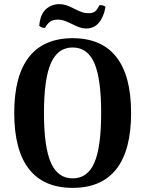

<svg xmlns="http://www.w3.org/2000/svg" viewBox="-20 -896 704 930"><path d="M49 -349Q49 -529 120.5 -620Q192 -711 332 -711Q472 -711 543.5 -620Q615 -529 615 -349Q615 -168 543.5 -77Q472 14 332 14Q192 14 120.5 -77Q49 -168 49 -349ZM470 -349Q470 -515 437 -590.5Q404 -666 332 -666Q260 -666 226.5 -590Q193 -514 193 -349Q193 -184 226.5 -108Q260 -32 332 -32Q404 -32 437 -107.5Q470 -183 470 -349ZM398 -758Q381 -758 365 -763.5Q349 -769 328 -780Q307 -790 292 -795.5Q277 -801 262 -801Q236 -801 222 -790.5Q208 -780 199 -762L194 -761Q182 -761 170 -771Q175 -827 202.5 -851.5Q230 -876 268 -876Q285 -876 301.5 -870.5Q318 -865 339 -854Q361 -843 376 -837.5Q391 -832 408 -832Q431 -832 441.5 -841.5Q452 -851 462 -871Q473 -871 479 -869.5Q485 -868 491 -863Q483 -815 459.5 -786.5Q436 -758 398 -758Z"/></svg>

Font: Arima Madurai Black
Style: Regular
Weight: 900
Designer: Joana Correia and Natanael Gama
Foundry: NDISCOVER
Version: Version 1.020